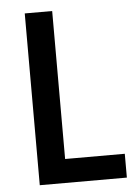

<svg xmlns="http://www.w3.org/2000/svg" viewBox="-52 -755 570 795"><g transform="rotate(-5 233.0 -357.0)"><path d="M81 0H443V-99H195V-714H81Z"/></g></svg>

Font: Noto Sans UI SemiCondensed Medium
Style: Regular
Weight: 500
Width: 4
Designer: Monotype Design Team
Foundry: Monotype Imaging Inc.
Version: Version 1.901